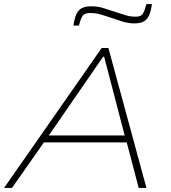

<svg xmlns="http://www.w3.org/2000/svg" viewBox="-26 -924 842 944"><path d="M-6 0 474 -688H507L694 0H656L597 -224H190L33 0ZM214 -258H587L486 -645H481ZM335 -798Q340 -834 349.5 -854.5Q359 -875 376.5 -884Q394 -893 423 -893Q454 -893 483 -884Q512 -875 542 -865Q565 -858 589 -850Q613 -842 641 -842Q667 -842 676 -856Q685 -870 694 -904H721Q716 -868 706.5 -847.5Q697 -827 680 -818Q663 -809 634 -809Q603 -809 573.5 -819Q544 -829 513 -839Q490 -847 467 -853.5Q444 -860 416 -860Q390 -860 380.5 -846.5Q371 -833 362 -798Z"/></svg>

Font: Saira Expanded Thin
Style: Italic
Weight: 250
Width: 7
Italic angle: -12°
Designer: Hector Gatti with collaboration of the Omnibus-Type team
Foundry: Omnibus-Type
Version: Version 1.101